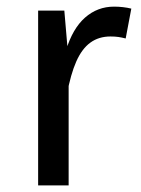

<svg xmlns="http://www.w3.org/2000/svg" viewBox="-20 -559 426 579"><path d="M324 -539Q337 -539 350.5 -537.5Q364 -536 376 -533L359 -443Q347 -446 337 -447.5Q327 -449 313 -449Q278 -449 252.5 -430.5Q227 -412 210 -373.5Q193 -335 182 -275L179 -407Q199 -473 236.5 -506Q274 -539 324 -539ZM95 -527H174L184 -410L187 -315V0H95Z"/></svg>

Font: Fira Sans Variable
Style: Regular
Weight: 400
Designer: Carrois Corporate & Edenspiekermann AG
Foundry: Carrois Corporate GbR & Edenspiekermann AG
Version: Version 4.202